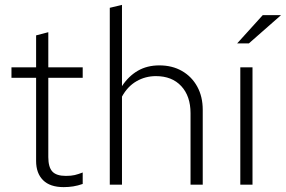

<svg xmlns="http://www.w3.org/2000/svg" viewBox="-20 -757 1172 787"><path d="M241 10Q185 10 156.5 -18.5Q128 -47 128 -97V-438H27V-481H128V-612L178 -625V-481H319V-438H178V-113Q178 -72 194.5 -54Q211 -36 250 -36Q272 -36 286.5 -39.5Q301 -43 319 -50V-3Q299 4 280 7Q261 10 241 10Z M430 0V-725L480 -737V-404Q507 -445 545 -467Q583 -489 633 -489Q686 -489 726 -466Q766 -443 788.5 -402Q811 -361 811 -307V0H761V-293Q761 -363 723 -404Q685 -445 619 -445Q576 -445 539.5 -424Q503 -403 480 -361V0Z M965 0V-481H1015V0ZM952 -579 1057 -695H1132L1000 -579Z"/></svg>

Font: Red Hat Text VF
Style: Regular
Weight: 300
Designer: Pentagram, MCKL
Foundry: Pentagram, MCKL
Version: Version 1.023